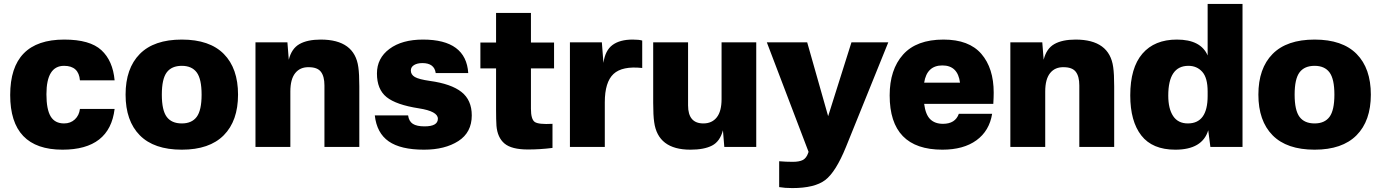

<svg xmlns="http://www.w3.org/2000/svg" viewBox="-20 -750 7048 980"><path d="M308 -548Q439 -548 497.5 -494Q556 -440 565 -340H388Q382 -414 307 -414Q217 -414 217 -269Q217 -192 238.5 -156Q260 -120 307 -120Q340 -120 362 -140.5Q384 -161 388 -194H565Q540 14 299 14Q32 14 32 -265Q32 -548 308 -548Z M908 -120Q959 -120 984 -153.5Q1009 -187 1009 -267Q1009 -347 984 -380.5Q959 -414 908 -414Q856 -414 831 -380.5Q806 -347 806 -267Q806 -187 831 -153.5Q856 -120 908 -120ZM908 14Q766 14 693.5 -59.5Q621 -133 621 -267Q621 -401 693.5 -474.5Q766 -548 908 -548Q1050 -548 1122.5 -474.5Q1195 -401 1195 -267Q1195 -133 1122 -59.5Q1049 14 908 14Z M1617 -548Q1790 -548 1809 -407Q1814 -373 1814 -309V0H1636V-314Q1636 -360 1618 -383.5Q1600 -407 1556 -407Q1512 -408 1487 -377Q1462 -346 1462 -283V0H1284V-534H1447L1454 -445Q1468 -502 1508.5 -525Q1549 -548 1617 -548Z M2139 -548Q2359 -548 2370 -377H2204Q2197 -428 2136 -428Q2110 -428 2093.5 -418Q2077 -408 2077 -390Q2077 -369 2097.5 -357Q2118 -345 2174 -337Q2283 -322 2335.5 -280.5Q2388 -239 2388 -161Q2388 -74 2319.5 -30Q2251 14 2144 14Q2025 14 1964 -28.5Q1903 -71 1893 -161H2063Q2067 -131 2087 -118Q2107 -105 2147 -105Q2215 -105 2215 -144Q2215 -182 2118 -197Q2002 -215 1953 -254.5Q1904 -294 1904 -375Q1904 -453 1968 -500.5Q2032 -548 2139 -548Z M2690 -195Q2690 -141 2709.5 -127.5Q2729 -114 2800 -118V5Q2738 13 2675 13Q2591 13 2555 -17.5Q2519 -48 2514 -108Q2512 -138 2512 -191V-401H2432V-533H2512V-684H2690V-533H2808V-401H2690Z M3209 -548Q3242 -548 3258 -543V-403Q3156 -414 3111.5 -372.5Q3067 -331 3067 -228V0H2889V-534H3052L3060 -429Q3069 -493 3106.5 -520.5Q3144 -548 3209 -548Z M3504 14Q3338 14 3319 -127Q3314 -161 3314 -225V-534H3492V-212Q3492 -120 3570 -120Q3614 -120 3638.5 -151Q3663 -182 3663 -244V-534H3840V0H3677L3670 -85Q3655 -28 3614.5 -7Q3574 14 3504 14Z M4298 0Q4246 128 4192 169Q4138 210 4024 210Q3986 210 3957 205V73Q3992 76 4026 76Q4060 76 4078 66.5Q4096 57 4105 31L4107 25L3894 -534H4100L4207 -157L4326 -534H4514Z M4796 -548Q4926 -548 4989 -475Q5052 -402 5052 -277Q5052 -254 5050 -220H4697Q4704 -165 4728 -141.5Q4752 -118 4793 -118Q4856 -118 4874 -169H5044Q5030 -82 4964 -34Q4898 14 4790 14Q4521 14 4521 -263Q4521 -395 4589.5 -471.5Q4658 -548 4796 -548ZM4697 -328H4880Q4869 -416 4790 -416Q4711 -416 4697 -328Z M5470 -548Q5643 -548 5662 -407Q5667 -373 5667 -309V0H5489V-314Q5489 -360 5471 -383.5Q5453 -407 5409 -407Q5365 -408 5340 -377Q5315 -346 5315 -283V0H5137V-534H5300L5307 -445Q5321 -502 5361.5 -525Q5402 -548 5470 -548Z M6322 -730V0H6158L6147 -85Q6117 14 5979 14Q5862 14 5805.5 -58.5Q5749 -131 5749 -263Q5749 -404 5811 -476Q5873 -548 5987 -548Q6109 -548 6144 -467V-730ZM5943 -262Q5943 -195 5968 -157.5Q5993 -120 6043 -120Q6144 -120 6144 -260V-283Q6144 -353 6116.5 -383.5Q6089 -414 6046 -414Q5943 -414 5943 -262Z M6690 -120Q6741 -120 6766 -153.5Q6791 -187 6791 -267Q6791 -347 6766 -380.5Q6741 -414 6690 -414Q6638 -414 6613 -380.5Q6588 -347 6588 -267Q6588 -187 6613 -153.5Q6638 -120 6690 -120ZM6690 14Q6548 14 6475.5 -59.5Q6403 -133 6403 -267Q6403 -401 6475.5 -474.5Q6548 -548 6690 -548Q6832 -548 6904.5 -474.5Q6977 -401 6977 -267Q6977 -133 6904 -59.5Q6831 14 6690 14Z"/></svg>

Font: Nacelle Heavy
Style: Regular
Weight: 800
Designer: Sora Sagano
Foundry: Sora Sagano
Version: Version 1.000;FEAKit 1.0